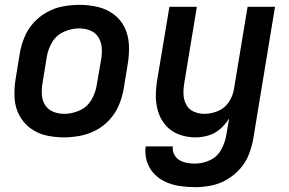

<svg xmlns="http://www.w3.org/2000/svg" viewBox="-20 -558 1192 791"><path d="M243 8Q276 8 310 1.5Q344 -5 375.5 -21.5Q407 -38 431.5 -65Q456 -92 469.5 -124Q483 -156 489 -189L507 -299Q513 -337 511 -375Q509 -413 493 -445.5Q477 -478 448 -499.5Q419 -521 382.5 -529.5Q346 -538 308 -538Q275 -538 241 -532Q207 -526 175.5 -509Q144 -492 119.5 -465.5Q95 -439 81.5 -406.5Q68 -374 62 -341L44 -231Q38 -193 40 -155Q42 -117 58.5 -85Q75 -53 103.5 -31Q132 -9 168.5 -0.5Q205 8 243 8ZM784 213Q817 213 850 206.5Q883 200 913.5 182.5Q944 165 968 138.5Q992 112 1004.5 80Q1017 48 1023 16L1113 -530H1000L944 -192Q940 -164 923 -138Q906 -112 878 -100.5Q850 -89 822 -89Q799 -89 778.5 -98Q758 -107 747.5 -126.5Q737 -146 736 -169Q735 -192 739 -215L791 -530H678L628 -231Q622 -196 622 -161.5Q622 -127 632.5 -95Q643 -63 665 -39Q687 -15 719 -3.5Q751 8 786 8Q812 8 839 0Q866 -8 887.5 -27Q909 -46 924 -70L912 0Q907 30 891 59Q875 88 845 102Q815 116 784 116Q767 116 750 113Q733 110 719 101.5Q705 93 697.5 78Q690 63 692 45H580Q576 77 585 106.5Q594 136 614.5 157.5Q635 179 662.5 191.5Q690 204 721 208.5Q752 213 784 213ZM245 -89Q221 -89 199.5 -97.5Q178 -106 166 -125Q154 -144 152.5 -167.5Q151 -191 155 -215L173 -325Q178 -356 195.5 -385Q213 -414 244 -427.5Q275 -441 306 -441Q330 -441 351.5 -432.5Q373 -424 385 -405Q397 -386 399 -362.5Q401 -339 397 -315L378 -205Q373 -174 355.5 -145Q338 -116 307 -102.5Q276 -89 245 -89Z"/></svg>

Font: Iosevka Sparkle Semibold
Style: Italic
Weight: 600
Italic angle: -9°
Designer: Belleve Invis
Foundry: Belleve Invis
Version: Version 4.5.0; ttfautohint (v1.8.3)